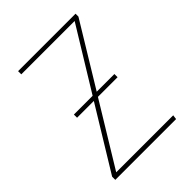

<svg xmlns="http://www.w3.org/2000/svg" viewBox="-195 -790 898 898"><g transform="rotate(-45 254.5 -340.5)"><path d="M459 -681V-662L271 -353H388V-332H258L69 -22H446L443 0H41V-21L231 -332H120V-353H244L432 -660H79V-681Z"/></g></svg>

Font: FiraGO Thin
Style: Regular
Weight: 100
Designer: bBox Type
Foundry: bBox Type GmbH
Version: Version 1.001;PS 001.001;hotconv 1.0.88;makeotf.lib2.5.64775